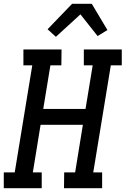

<svg xmlns="http://www.w3.org/2000/svg" viewBox="-28 -997 665 1017"><path d="M-8 0V-84H50L143 -651H96V-735H298L297 -651H239L201 -420H425L463 -651H416V-735H617V-651H559L466 -84H513V0H311L312 -84H370L411 -336H187L146 -84H193V0ZM268 -802 224 -842 354 -977H458L541 -838L489 -806L398 -921Z"/></svg>

Font: Iosevka Etoile Medium
Style: Italic
Weight: 500
Italic angle: -9°
Designer: Belleve Invis
Foundry: Belleve Invis
Version: Version 22.1.2; ttfautohint (v1.8.4)